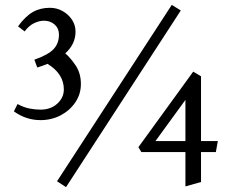

<svg xmlns="http://www.w3.org/2000/svg" viewBox="-20 -747 952 788"><path d="M146 -254Q87 -254 37 -290L52 -320Q78 -306 101.5 -301.5Q125 -297 146 -297Q188 -297 215 -321.5Q242 -346 242 -380Q242 -444 175 -485Q156 -477 133 -470L121 -502Q178 -522 200 -545.5Q222 -569 222 -605Q222 -630 204.5 -646Q187 -662 160 -662Q141 -662 120 -652Q99 -642 81 -618L54 -639Q84 -680 114.5 -697.5Q145 -715 185 -715Q213 -715 237 -701.5Q261 -688 275.5 -666Q290 -644 290 -617Q290 -566 248 -528Q270 -509 291 -477.5Q312 -446 312 -402Q312 -361 289.5 -327.5Q267 -294 229.5 -274Q192 -254 146 -254ZM251 21 214 -3 685 -727 722 -704ZM548 -143 773 -453 805 -434V-168H874L866 -123H805V0L741 18V-123H560ZM618 -168H741V-337Z"/></svg>

Font: Joan
Style: Regular
Weight: 400
Designer: Paolo Biagini
Version: Version 1.001; ttfautohint (v1.8.4.7-5d5b);gftools[0.9.30]